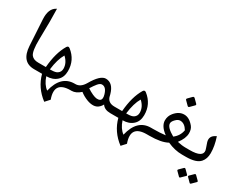

<svg xmlns="http://www.w3.org/2000/svg" viewBox="-105 -1341 2793 2214"><g transform="rotate(30 1291.5 -234.0)"><path d="M267.6 0Q100.1 0 87.9 -206.5L67.9 -547.9Q59.6 -687.5 140.1 -731L148.4 -735.4Q153.8 -602.1 147.5 -330.1Q144 -169.4 179.2 -125.5Q208.5 -89.4 270 -89.4H277.8Q294.9 -89.4 294.9 -47.9V-44.9Q294.9 0 277.8 0Z M756.8 -89.4Q756.8 -89.4 764.6 -89.4Q781.7 -89.4 781.7 -47.9V-44.9Q781.7 0 764.6 0H754.4Q534.7 0 609.9 209L557.1 267.1Q416.5 161.1 374 0H272.9Q236.3 0 236.3 -44.9V-47.9Q236.3 -89.4 272.9 -89.4H373Q388.7 -285.6 460.9 -406.2Q477.1 -433.1 501.5 -414.1Q618.7 -322.8 617.7 -174.8Q617.2 -92.3 566.4 -46.9Q513.7 0 430.2 0Q460.9 93.8 522.5 138.7Q575.7 -89.4 756.8 -89.4ZM426.8 -89.4 449.2 -89.8Q499.5 -90.3 523.9 -106.4Q559.6 -129.9 559.1 -175.8Q558.1 -251.5 492.2 -311.5Q443.8 -230.5 426.8 -89.4Z M1004.4 -84.5Q1071.8 -53.7 1106 -76.2Q1132.8 -93.8 1116.2 -152.3Q1091.3 -240.7 1033.7 -238.8Q1009.8 -237.8 983.9 -207Q958.5 -176.3 928.2 -127.4Q964.8 -102.5 1004.4 -84.5ZM881.8 -52.2Q823.7 0 767.1 0H759.8Q723.1 0 723.1 -44.9V-47.9Q723.1 -89.4 759.8 -89.4H766.6Q834.5 -89.4 880.9 -169.4Q967.8 -320.3 1041.5 -319.8Q1137.2 -318.8 1173.3 -189.9Q1175.8 -182.1 1177.2 -174.8Q1192.9 -89.4 1285.6 -89.4H1293.5Q1310.5 -89.4 1310.5 -47.9V-44.9Q1310.5 0 1293.5 0H1283.2Q1203.1 0 1170.9 -50.8Q1159.7 -28.8 1141.1 -10.7Q1110.8 19 1067.9 20.5Q1028.8 22 983.4 4.9Q926.8 -16.6 881.8 -52.2Z M1772.5 -89.4Q1772.5 -89.4 1780.3 -89.4Q1797.4 -89.4 1797.4 -47.9V-44.9Q1797.4 0 1780.3 0H1770Q1550.3 0 1625.5 209L1572.8 267.1Q1432.1 161.1 1389.6 0H1288.6Q1252 0 1252 -44.9V-47.9Q1252 -89.4 1288.6 -89.4H1388.7Q1404.3 -285.6 1476.6 -406.2Q1492.7 -433.1 1517.1 -414.1Q1634.3 -322.8 1633.3 -174.8Q1632.8 -92.3 1582 -46.9Q1529.3 0 1445.8 0Q1476.6 93.8 1538.1 138.7Q1591.3 -89.4 1772.5 -89.4ZM1442.4 -89.4 1464.8 -89.8Q1515.1 -90.3 1539.6 -106.4Q1575.2 -129.9 1574.7 -175.8Q1573.7 -251.5 1507.8 -311.5Q1459.5 -230.5 1442.4 -89.4Z M2237.3 0Q2140.1 0 2040.5 -44.9Q1960.4 0 1802.2 0H1775.4Q1738.8 0 1738.8 -44.9V-47.9Q1738.8 -89.4 1775.4 -89.4H1801.8Q1892.6 -89.4 1964.4 -98.6Q1869.1 -168 1869.1 -244.6Q1869.1 -301.8 1905.3 -345.7Q1960.4 -412.6 2029.3 -413.1Q2098.6 -414.1 2159.2 -339.4Q2185.5 -306.2 2185.1 -252.4Q2184.6 -183.6 2123 -103.5Q2182.1 -89.4 2239.7 -89.4H2281.7Q2298.8 -89.4 2298.8 -47.9V-44.9Q2298.8 0 2281.7 0ZM2045.9 -128.9Q2112.3 -179.2 2126 -259.3Q2085.4 -328.1 2026.9 -329.1Q1997.1 -330.1 1966.8 -298.8Q1936 -267.6 1936.5 -242.7Q1936.5 -190.4 2045.9 -128.9ZM2038.6 -636.7 2085.7 -589.7Q2096.8 -578.6 2086.2 -568.1L2037 -518.8Q2024.8 -507.1 2013.1 -518.8L1964.4 -567.5Q1952.8 -578.6 1966.1 -591.3L2011.5 -637.3Q2024.8 -650.6 2038.6 -636.7Z M2356.1 123.8 2402.7 170.3Q2412.1 179.7 2403.2 188.6L2353.9 237.3Q2344 247.8 2334 237.9L2284.7 188.6Q2276.4 179.7 2286.4 169.2L2332.9 123.2Q2344 111.6 2356.1 123.8ZM2497.4 123.8 2544.4 170.3Q2553.8 179.7 2545 188.6L2495.7 237.3Q2485.7 247.8 2475.8 237.9L2427 188.6Q2417.6 179.7 2428.7 168.6L2474.7 123.2Q2485.7 111.6 2497.4 123.8ZM2288.6 -89.4Q2463.9 -89.4 2447.8 -178.7Q2445.8 -188.5 2438.5 -208.5Q2421.4 -254.9 2417 -271Q2396.5 -345.2 2471.7 -380.9L2479.5 -384.8Q2517.1 -272.9 2516.6 -179.2Q2516.6 -104 2476.1 -57.6Q2426.3 0 2289.1 0H2276.9Q2240.2 0 2240.2 -44.9V-47.9Q2240.2 -89.4 2276.9 -89.4Z"/></g></svg>

Font: Gandom FD-WOL
Style: FD-WOL
Weight: 400
Foundry: DejaVu fonts team - Redesigned by Saber Rastikerdar - Based on Samim Font
Version: Version 0.6